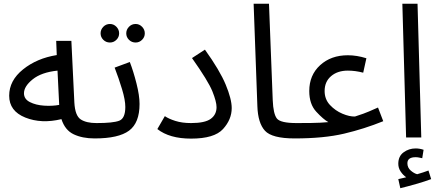

<svg xmlns="http://www.w3.org/2000/svg" viewBox="-20 -734 2334 1025"><path d="M535 -38Q535 -77 495 -77Q441 -77 411 -96.5Q381 -116 377 -186L361 -516H280L283 -440Q177 -423 103 -363.5Q29 -304 29 -223Q29 -141 115 -106.5Q201 -72 308 -98Q327 -39 373.5 -17Q420 5 485 5Q507 5 521 -8.5Q535 -22 535 -38ZM108 -236Q108 -273 154.5 -310.5Q201 -348 287 -357L296 -174Q259 -167 215 -170Q171 -173 139.5 -189Q108 -205 108 -236Z M486 5Q613 5 669 -36.5Q725 -78 725 -179Q725 -224 708.5 -289Q692 -354 673 -403L592 -373Q614 -316 631.5 -258Q649 -200 649 -163Q649 -102 616.5 -89.5Q584 -77 496 -77ZM704 -507Q724 -507 738.5 -521.5Q753 -536 753 -556Q753 -576 738.5 -591Q724 -606 704 -606Q683 -606 668.5 -591Q654 -576 654 -556Q654 -536 668.5 -521.5Q683 -507 704 -507ZM567 -507Q587 -507 601.5 -521.5Q616 -536 616 -556Q616 -576 601.5 -591Q587 -606 567 -606Q546 -606 531.5 -591Q517 -576 517 -556Q517 -536 531.5 -521.5Q546 -507 567 -507Z M820 -45Q885 6 1000 6Q1124 6 1170.5 -45Q1217 -96 1217 -157Q1217 -205 1185 -282Q1153 -359 1074 -469L1005 -424Q1092 -301 1114 -246Q1136 -191 1136 -162Q1136 -122 1105 -99.5Q1074 -77 1000 -77Q952 -77 916 -88.5Q880 -100 860 -114Z M1553 5Q1575 5 1589 -8.5Q1603 -22 1603 -38Q1603 -77 1563 -77Q1477 -77 1458 -101.5Q1439 -126 1436 -199L1416 -714H1334L1354 -167Q1357 -77 1394.5 -36Q1432 5 1553 5Z M1553 5Q1709 5 1817 -20.5Q1925 -46 2026 -87L1998 -160Q1940 -134 1919.5 -127Q1899 -120 1875 -112Q1846 -111 1808 -127Q1770 -143 1741.5 -173.5Q1713 -204 1713 -248Q1713 -298 1747.5 -327.5Q1782 -357 1837 -357Q1877 -357 1919 -346L1936 -423Q1885 -439 1837 -439Q1747 -439 1689 -386Q1631 -333 1631 -248Q1631 -178 1668.5 -137.5Q1706 -97 1733 -82Q1723 -81 1690 -79Q1657 -77 1563 -77Z M2148 0 2128 -714H2209L2229 0ZM2281.8 222.2 2267.4 176.3Q2241.3 186.2 2207.1 196.1Q2190 191.6 2172.5 176.3Q2154.9 161 2154.9 137.6Q2154.9 105.2 2199 105.2Q2208 105.2 2216.6 107Q2225.1 108.8 2234.1 110.6L2241.3 65.6Q2219.7 58.4 2199 58.4Q2163 58.4 2134.7 79.1Q2106.3 99.8 2106.3 140.3Q2106.3 162.8 2118.9 181.7Q2131.5 200.6 2148.6 212.3Q2139.6 214.1 2129.7 216.8Q2119.8 219.5 2106.3 222.2L2117.1 270.8Q2154 261.8 2201.3 248.3Q2248.5 234.8 2281.8 222.2Z"/></svg>

Font: Noto Sans Arabic UI
Style: Regular
Weight: 400
Designer: Nadine Chahine - Monotype Design Team
Foundry: Monotype Imaging Inc.
Version: Version 1.900